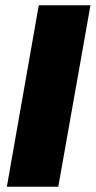

<svg xmlns="http://www.w3.org/2000/svg" viewBox="-20 -708 363 728"><path d="M6 0 127 -688H323L201 0Z"/></svg>

Font: Archivo Condensed Black
Style: Italic
Weight: 900
Width: 3
Italic angle: -10°
Designer: Hector Gatti
Foundry: Omnibus-Type
Version: Version 2.001